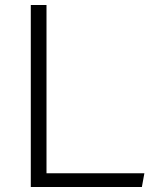

<svg xmlns="http://www.w3.org/2000/svg" viewBox="-20 -750 660 770"><path d="M103.5 -730H166.5V0H103.5ZM146 -55H559L549 0H146Z"/></svg>

Font: Monaspace Krypton Var ExLight
Style: Regular
Weight: 200
Designer: Riley Cran and the Lettermatic Team
Version: Version 1.200 (Monaspace Krypton Var)